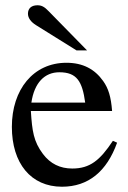

<svg xmlns="http://www.w3.org/2000/svg" viewBox="-20 -698 484 728"><path d="M310 -507 165 -655C148 -673 137 -678 122 -678C100 -678 86 -667 86 -646C86 -630 97 -615 116 -603L270 -507ZM408 -164C359 -90 321 -59 254 -59C208 -59 171 -77 143 -114C107 -162 102 -201 97 -277H405C401 -331 391 -363 371 -391C339 -436 294 -460 232 -460C106 -460 25 -358 25 -217C25 -79 97 10 215 10C315 10 385 -48 424 -157ZM99 -309C110 -384 149 -424 205 -424C271 -424 292 -390 303 -309Z"/></svg>

Font: STIX Math
Style: Regular
Weight: 400
Designer: MicroPress Inc., with final additions and corrections provided by Coen Hoffman, Elsevier (retired)
Version: Version 1.1.0